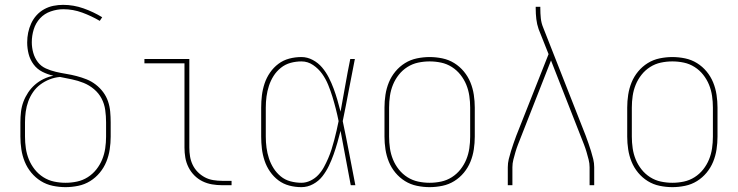

<svg xmlns="http://www.w3.org/2000/svg" viewBox="-20 -763 3040 791"><path d="M250 8Q224 8 197.5 2.5Q171 -3 148.5 -17Q126 -31 109 -51.5Q92 -72 82 -96.5Q72 -121 68 -147.5Q64 -174 64 -200V-259Q64 -281 66.5 -302.5Q69 -324 76.5 -344Q84 -364 96 -382Q108 -400 124 -414Q140 -428 159.5 -437.5Q179 -447 200 -451Q177 -456 155 -467Q133 -478 118.5 -497.5Q104 -517 98 -540.5Q92 -564 92 -588Q92 -609 96 -628.5Q100 -648 108.5 -666.5Q117 -685 130.5 -700Q144 -715 162 -725Q180 -735 200 -739Q220 -743 240 -743Q283 -743 324 -728.5Q365 -714 401 -692L391 -677Q357 -697 319 -711Q281 -725 241 -725Q215 -725 189 -716Q163 -707 145 -687.5Q127 -668 119 -642Q111 -616 111 -589Q111 -567 117 -545.5Q123 -524 136 -507Q149 -490 169 -481Q189 -472 210.5 -467Q232 -462 253.5 -458.5Q275 -455 296 -449.5Q317 -444 337 -436Q357 -428 374.5 -414.5Q392 -401 405 -383.5Q418 -366 425 -345.5Q432 -325 434 -303Q436 -281 436 -259V-200Q436 -174 432 -147.5Q428 -121 418 -96.5Q408 -72 391 -51.5Q374 -31 351.5 -17Q329 -3 302.5 2.5Q276 8 250 8ZM250 -10Q274 -10 297.5 -15Q321 -20 341.5 -33Q362 -46 377 -65Q392 -84 401 -106Q410 -128 413.5 -152Q417 -176 417 -200V-259Q417 -285 413.5 -310Q410 -335 398.5 -357Q387 -379 367.5 -395.5Q348 -412 324.5 -421.5Q301 -431 276.5 -436Q252 -441 227 -446Q205 -444 184.5 -436Q164 -428 146.5 -415Q129 -402 116.5 -384Q104 -366 96.5 -345.5Q89 -325 86 -303Q83 -281 83 -259V-200Q83 -176 86.5 -152Q90 -128 99 -106Q108 -84 123 -65Q138 -46 158.5 -33Q179 -20 202.5 -15Q226 -10 250 -10Z M895 0Q874 0 853.5 -3.5Q833 -7 814.5 -16Q796 -25 781 -40Q766 -55 756.5 -74Q747 -93 743.5 -113.5Q740 -134 740 -155V-502H575V-520H760V-155Q760 -136 763 -118Q766 -100 774 -83.5Q782 -67 795 -54Q808 -41 824 -32.5Q840 -24 858.5 -21Q877 -18 895 -18H934V0Z M1222 8Q1196 8 1171.5 1.5Q1147 -5 1127 -20Q1107 -35 1092.5 -56Q1078 -77 1070 -101Q1062 -125 1059 -150Q1056 -175 1056 -200V-320Q1056 -345 1059 -370Q1062 -395 1070 -419Q1078 -443 1092.5 -464Q1107 -485 1127 -500Q1147 -515 1171.5 -521.5Q1196 -528 1222 -528Q1246 -528 1268.5 -516Q1291 -504 1307 -485Q1323 -466 1334.5 -443.5Q1346 -421 1354.5 -398Q1363 -375 1370 -351Q1377 -327 1383 -303Q1393 -357 1402.5 -411.5Q1412 -466 1423 -520H1442Q1429 -456 1417 -391.5Q1405 -327 1392 -264Q1406 -198 1418.5 -132Q1431 -66 1444 0H1425Q1414 -56 1404 -112Q1394 -168 1383 -224Q1377 -200 1370 -175.5Q1363 -151 1354.5 -127Q1346 -103 1335 -80Q1324 -57 1308.5 -37Q1293 -17 1270 -4.5Q1247 8 1222 8ZM1222 -10Q1241 -10 1259.5 -19Q1278 -28 1291.5 -42.5Q1305 -57 1314.5 -74.5Q1324 -92 1332 -110.5Q1340 -129 1346 -148Q1352 -167 1357 -186Q1362 -205 1366.5 -224.5Q1371 -244 1375 -264Q1370 -289 1363.5 -314.5Q1357 -340 1349.5 -364.5Q1342 -389 1332 -413.5Q1322 -438 1307 -459Q1292 -480 1270 -495Q1248 -510 1222 -510Q1199 -510 1177 -504Q1155 -498 1137 -483.5Q1119 -469 1107 -450Q1095 -431 1088 -409.5Q1081 -388 1078 -365.5Q1075 -343 1075 -320V-200Q1075 -177 1078 -154.5Q1081 -132 1088 -110.5Q1095 -89 1107 -70Q1119 -51 1136.5 -36.5Q1154 -22 1176.5 -16Q1199 -10 1222 -10Z M1750 8Q1724 8 1697.5 2.5Q1671 -3 1648.5 -17Q1626 -31 1609 -51.5Q1592 -72 1582 -96.5Q1572 -121 1568 -147.5Q1564 -174 1564 -200V-320Q1564 -346 1568 -372.5Q1572 -399 1582 -423.5Q1592 -448 1609 -468.5Q1626 -489 1648.5 -503Q1671 -517 1697.5 -522.5Q1724 -528 1750 -528Q1776 -528 1802.5 -522.5Q1829 -517 1851.5 -503Q1874 -489 1891 -468.5Q1908 -448 1918 -423.5Q1928 -399 1932 -372.5Q1936 -346 1936 -320V-200Q1936 -174 1932 -147.5Q1928 -121 1918 -96.5Q1908 -72 1891 -51.5Q1874 -31 1851.5 -17Q1829 -3 1802.5 2.5Q1776 8 1750 8ZM1750 -10Q1774 -10 1797.5 -15Q1821 -20 1841.5 -33Q1862 -46 1877 -65Q1892 -84 1901 -106Q1910 -128 1913.5 -152Q1917 -176 1917 -200V-320Q1917 -344 1913.5 -368Q1910 -392 1901 -414Q1892 -436 1877 -455Q1862 -474 1841.5 -487Q1821 -500 1797.5 -505Q1774 -510 1750 -510Q1726 -510 1702.5 -505Q1679 -500 1658.5 -487Q1638 -474 1623 -455Q1608 -436 1599 -414Q1590 -392 1586.5 -368Q1583 -344 1583 -320V-200Q1583 -176 1586.5 -152Q1590 -128 1599 -106Q1608 -84 1623 -65Q1638 -46 1658.5 -33Q1679 -20 1702.5 -15Q1726 -10 1750 -10Z M2072 0V-74Q2072 -91 2076 -107.5Q2080 -124 2085 -140Q2090 -156 2095.5 -172Q2101 -188 2107 -204L2240 -540L2199 -643Q2192 -663 2189.5 -684.5Q2187 -706 2187 -728V-735H2206V-728Q2206 -708 2208 -688Q2210 -668 2218 -649L2393 -204Q2399 -188 2404.5 -172Q2410 -156 2415 -140Q2420 -124 2424 -107.5Q2428 -91 2428 -74V0H2409V-74Q2409 -90 2405 -105.5Q2401 -121 2396.5 -136.5Q2392 -152 2386 -167.5Q2380 -183 2374 -198L2250 -514L2126 -198Q2120 -183 2114 -167.5Q2108 -152 2103.5 -136.5Q2099 -121 2095 -105.5Q2091 -90 2091 -74V0Z M2750 8Q2724 8 2697.5 2.5Q2671 -3 2648.5 -17Q2626 -31 2609 -51.5Q2592 -72 2582 -96.5Q2572 -121 2568 -147.5Q2564 -174 2564 -200V-320Q2564 -346 2568 -372.5Q2572 -399 2582 -423.5Q2592 -448 2609 -468.5Q2626 -489 2648.5 -503Q2671 -517 2697.5 -522.5Q2724 -528 2750 -528Q2776 -528 2802.5 -522.5Q2829 -517 2851.5 -503Q2874 -489 2891 -468.5Q2908 -448 2918 -423.5Q2928 -399 2932 -372.5Q2936 -346 2936 -320V-200Q2936 -174 2932 -147.5Q2928 -121 2918 -96.5Q2908 -72 2891 -51.5Q2874 -31 2851.5 -17Q2829 -3 2802.5 2.5Q2776 8 2750 8ZM2750 -10Q2774 -10 2797.5 -15Q2821 -20 2841.5 -33Q2862 -46 2877 -65Q2892 -84 2901 -106Q2910 -128 2913.5 -152Q2917 -176 2917 -200V-320Q2917 -344 2913.5 -368Q2910 -392 2901 -414Q2892 -436 2877 -455Q2862 -474 2841.5 -487Q2821 -500 2797.5 -505Q2774 -510 2750 -510Q2726 -510 2702.5 -505Q2679 -500 2658.5 -487Q2638 -474 2623 -455Q2608 -436 2599 -414Q2590 -392 2586.5 -368Q2583 -344 2583 -320V-200Q2583 -176 2586.5 -152Q2590 -128 2599 -106Q2608 -84 2623 -65Q2638 -46 2658.5 -33Q2679 -20 2702.5 -15Q2726 -10 2750 -10Z"/></svg>

Font: Iosevka Curly Thin
Style: Regular
Weight: 100
Monospace: yes
Designer: Belleve Invis
Foundry: Belleve Invis
Version: Version 22.1.2; ttfautohint (v1.8.4)